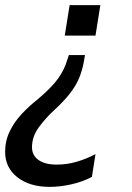

<svg xmlns="http://www.w3.org/2000/svg" viewBox="-39 -524 514 750"><path d="M353 -504 334 -385H214L233 -504ZM155 206Q77 206 29 168.5Q-19 131 -19 69Q-19 26 -1 -11Q17 -48 45.5 -78.5Q74 -109 107 -135Q164 -183 188.5 -218Q213 -253 223 -288L230 -309H293L288 -280Q282 -248 270 -219Q258 -190 235 -160Q212 -130 173 -94Q141 -65 113.5 -28Q86 9 86 51Q86 83 111.5 101Q137 119 182 119Q222 119 260 108Q298 97 334 78L320 167Q284 186 240 196Q196 206 155 206Z"/></svg>

Font: Winston Medium
Style: Italic
Weight: 500
Italic angle: -9°
Designer: Original fonts by Vernon Adams / Changes by Cristiano Sobral
Foundry: Original fonts by Vernon Adams / Changes by Cristiano Sobral
Version: Version 2.503;July 17, 2020;FontCreator 13.0.0.2655 64-bit